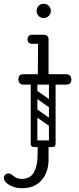

<svg xmlns="http://www.w3.org/2000/svg" viewBox="-50 -683 416 1012"><path d="M180 -588Q164 -588 153.5 -599Q143 -610 143 -626Q143 -641 153.5 -652Q164 -663 180 -663Q196 -663 207 -652Q218 -641 218 -626Q218 -610 207 -599Q196 -588 180 -588ZM149 -252 151 -477Q151 -487 158.5 -493.5Q166 -500 178 -500Q192 -500 199 -493.5Q206 -487 206 -477V-252ZM205 -476Q203 -463 196 -459Q192 -452 171 -452H120Q108 -452 101 -459Q95 -465 95 -476Q95 -488 101 -493Q108 -500 120 -500H171Q182 -500 188 -498.5Q194 -497 195 -495Q199 -491 202 -486Q205 -481 205 -476ZM206 77V157Q206 225 169 267Q132 309 67 309Q42 309 19.5 301.5Q-3 294 -21 276Q-25 271 -27 266Q-29 261 -30 257Q-30 244 -20 236Q-14 231 -6 231Q7 231 19 243Q38 260 63 260Q110 260 128.5 225.5Q147 191 148 142L149 77ZM112 -257Q112 -274 129 -274H226Q243 -274 243 -257Q243 -239 227 -239H129Q122 -239 117 -243.5Q112 -248 112 -257ZM112 74Q112 57 129 57H226Q243 57 243 74Q243 92 227 92H129Q122 92 117 87.5Q112 83 112 74ZM118 -106Q128 -119 141 -110L235 -44Q249 -35 238 -19Q228 -6 215 -15L121 -81Q116 -85 114.5 -92Q113 -99 118 -106ZM118 -204Q128 -217 141 -208L235 -142Q249 -133 238 -117Q228 -104 215 -113L121 -179Q116 -183 114.5 -190Q113 -197 118 -204ZM225 92Q208 92 208 75V-257Q208 -274 225 -274Q243 -274 243 -258V74Q243 92 225 92ZM129 92Q112 92 112 75V-257Q112 -274 129 -274Q147 -274 147 -258V74Q147 92 129 92ZM326 -264Q326 -237 298 -237Q244 -237 214 -237Q184 -237 170 -237Q156 -237 149.5 -237Q143 -237 137 -237Q131 -237 117 -237Q103 -237 73 -237Q62 -237 54.5 -244Q47 -251 47 -264Q47 -292 73 -292H298Q310 -292 318 -285Q326 -278 326 -264Z"/></svg>

Font: Nsibidi Libre Uzo
Style: Regular
Weight: 400
Designer: Oluwaseun Badejo
Version: Version 1.021